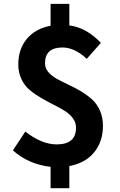

<svg xmlns="http://www.w3.org/2000/svg" viewBox="-20 -866 629 1010"><path d="M510.7 -640.6 436.5 -556.6Q372.1 -616.2 308.6 -616.2Q216.8 -616.2 216.8 -533.2Q216.8 -507.8 233.4 -487.8Q250 -467.8 276.9 -452.6Q303.7 -437.5 336.4 -422.4Q369.1 -407.2 401.9 -388.2Q434.6 -369.1 461.4 -345.7Q488.3 -322.3 504.9 -286.1Q521.5 -250 521.5 -204.1Q521.5 -121.1 475.6 -64.9Q429.7 -8.8 344.7 7.8V124H246.1V11.7Q128.9 -2 47.9 -75.2L113.3 -173.8Q199.2 -106.4 278.3 -106.4Q379.9 -106.4 379.9 -194.3Q379.9 -221.7 363.3 -244.1Q346.7 -266.6 319.8 -283.2Q293 -299.8 260.7 -315.9Q228.5 -332 195.8 -351.1Q163.1 -370.1 136.2 -392.6Q109.4 -415 92.8 -449.7Q76.2 -484.4 76.2 -526.4Q76.2 -608.4 121.6 -662.1Q167 -715.8 246.1 -730.5V-845.7H344.7V-732.4Q434.6 -720.7 510.7 -640.6Z"/></svg>

Font: Nasu
Style: Bold
Weight: 700
Designer: Ryoko NISHIZUKA (kana &amp; ideographs); Paul D. Hunt (Latin, Greek &amp; Cyrillic); Wenlong ZHANG (bopomofo); Sandoll C
Version: Version 2014.1215